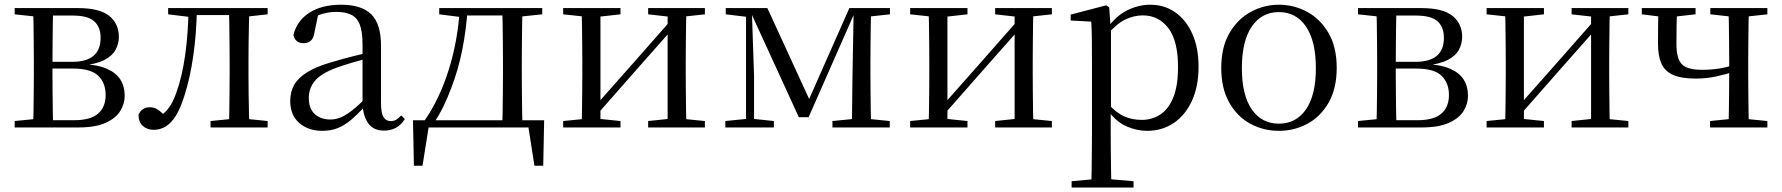

<svg xmlns="http://www.w3.org/2000/svg" viewBox="-20 -551 7704 830"><path d="M43.5 0V-27.8L152.7 -38.6L166.2 -31.3H300.6Q370.8 -31.3 403.7 -59.7Q436.7 -88.1 436.7 -140.4Q436.7 -192.3 404.8 -223.4Q373 -254.6 294.6 -254.6H166.2V-283.7H292Q414.9 -283.7 414.9 -387.5Q414.9 -434.3 387.2 -459Q359.4 -483.7 295 -483.7H166.2L152.7 -477.4L43.5 -489.1V-516H317.6Q410.5 -516 452.2 -482.3Q493.8 -448.6 493.8 -391.7Q493.8 -362.3 479.7 -335.8Q465.5 -309.3 430.1 -291.2Q394.7 -273.1 330.5 -267.5L333.1 -274.5Q400.6 -271.7 441.4 -254Q482.1 -236.3 500.6 -206.6Q519 -177 519 -136.9Q519 -101.9 499.6 -70.8Q480.2 -39.6 436.2 -19.8Q392.2 0 317.6 0ZM123.1 0Q124.3 -24.4 124.8 -65.3Q125.3 -106.3 125.8 -150.3Q126.3 -194.3 126.3 -228.5V-288.3Q126.3 -321.7 125.8 -365.7Q125.3 -409.7 124.8 -450.7Q124.3 -491.8 123.1 -516H209.8Q208.8 -491.8 208.3 -450.2Q207.8 -408.7 207.3 -361.2Q206.8 -313.7 206.8 -272V-228.5Q206.8 -194.3 207.3 -150.3Q207.8 -106.3 208.3 -65.3Q208.8 -24.4 209.8 0Z M644.7 10.2Q615.6 10.2 597.1 -7Q578.7 -24.2 578.7 -54.8Q585.7 -71.3 598.1 -79.3Q610.4 -87.4 628.3 -87.4Q646.3 -87.4 662.3 -77Q678.4 -66.6 696.6 -45.9V-35.9H668V-46.1Q693.7 -62.7 710.5 -85.7Q727.2 -108.6 741.9 -149.1Q767.7 -221.4 780.6 -313.7Q793.5 -406.1 795.3 -516H831.4Q829.2 -403.6 815.3 -308Q801.4 -212.4 777.6 -138.5Q761 -84.3 740.6 -51.4Q720.2 -18.6 696.2 -4.2Q672.3 10.2 644.7 10.2ZM706.8 -489.1V-516H810V-477.4H802.8ZM811.8 -486V-516H1002.9V-486ZM890.2 0V-27.8L998.9 -38.6H1031.3L1137 -27.8V0ZM969.7 0Q970.7 -24.4 971.2 -65.3Q971.7 -106.3 972.2 -150.3Q972.7 -194.3 972.7 -228.5V-288.3Q972.7 -321.7 972.2 -365.7Q971.7 -409.7 971.2 -450.7Q970.7 -491.8 969.7 -516H1058.2Q1057.2 -491.8 1056.2 -450.7Q1055.2 -409.7 1054.7 -365.7Q1054.2 -321.7 1054.2 -288.3V-228.5Q1054.2 -194.3 1054.7 -150.3Q1055.2 -106.3 1056.2 -65.3Q1057.2 -24.4 1058.2 0ZM1013.5 -477.4V-516H1137V-489.1L1031.3 -477.4Z M1372.7 14.6Q1313.5 14.6 1274.1 -19.1Q1234.6 -52.8 1234.6 -115.1Q1234.6 -153.9 1251.8 -184.3Q1268.9 -214.6 1308.4 -239Q1347.9 -263.5 1413.9 -282.3Q1455.8 -294.9 1501.8 -306.7Q1547.8 -318.5 1587.8 -327.7V-303.3Q1547.8 -293.3 1506.7 -281.5Q1465.6 -269.7 1431.6 -257Q1368.3 -233.6 1341.6 -201.7Q1314.9 -169.7 1314.9 -128.2Q1314.9 -81.6 1340.5 -58Q1366.2 -34.4 1408.1 -34.4Q1430.6 -34.4 1452.6 -43.3Q1474.6 -52.2 1502.7 -74.2Q1530.7 -96.3 1568.8 -134.4L1577.5 -87.1H1553.9Q1522.7 -53.7 1495.5 -31.1Q1468.2 -8.4 1439.1 3.1Q1410 14.6 1372.7 14.6ZM1639.8 13.6Q1595.1 13.6 1572.8 -16.6Q1550.5 -46.7 1547.2 -99.7V-103.3V-359Q1547.2 -415 1535.1 -445.3Q1522.9 -475.6 1497.7 -487.6Q1472.6 -499.6 1433 -499.6Q1404.3 -499.6 1375.1 -491.4Q1345.9 -483.2 1312.7 -464.7L1356.2 -491.9L1339.8 -412.7Q1336.2 -386 1323.7 -375.2Q1311.1 -364.3 1292.4 -364.3Q1256.2 -364.3 1248.5 -399.7Q1263.4 -461 1317.1 -495.8Q1370.8 -530.6 1455.2 -530.6Q1542.5 -530.6 1584.8 -489.2Q1627 -447.8 1627 -354.6V-107.7Q1627 -60.8 1638.1 -44.2Q1649.1 -27.5 1669.4 -27.5Q1682 -27.5 1692 -33.2Q1702 -38.8 1714.4 -52.1L1730.1 -36.7Q1714.2 -10.7 1691.6 1.4Q1669 13.6 1639.8 13.6Z M2286.9 0H1811.9L1836.2 -21.1L1806.5 165.4H1769.3L1765.3 -31.1H2332.3L2328.3 165.4H2290.3L2261.2 -21.5ZM2151.1 0Q2152.3 -24.4 2152.8 -65.3Q2153.3 -106.3 2153.8 -150.3Q2154.3 -194.3 2154.3 -228.5V-288.3Q2154.3 -321.7 2153.8 -365.7Q2153.3 -409.7 2152.8 -450.7Q2152.3 -491.8 2151.1 -516H2238.7Q2237.7 -491.8 2237.2 -450.7Q2236.7 -409.7 2236.2 -365.7Q2235.7 -321.7 2235.7 -288.3V-228.5Q2235.7 -194.3 2236.2 -150.3Q2236.7 -106.3 2237.2 -65.3Q2237.7 -24.4 2238.7 0ZM1878.7 -489.1V-516H1980.7V-477.4H1971.6ZM2196.1 -477.4V-516H2324.1V-489.1L2212.5 -477.4ZM1815.8 -30.4Q1880.2 -123.1 1919.8 -249.2Q1959.4 -375.4 1967.8 -516H2001.6Q1996 -425.3 1978.6 -337.1Q1961.2 -248.8 1930.2 -169.3Q1915.3 -128.8 1896.7 -90.6Q1878.1 -52.5 1855.1 -19.1V-6.8ZM1980.7 -484.1V-516H2197.9V-484.1Z M2414.5 0V-27.8L2522.7 -38.6H2557.3L2662.3 -27.8V0ZM2781.9 0V-27.8L2884.6 -38.6H2919L3027.2 -27.8V0ZM2494.1 0Q2495.3 -24.4 2495.8 -65.3Q2496.3 -106.3 2496.8 -150.3Q2497.3 -194.3 2497.3 -228.5V-288.3Q2497.3 -321.7 2496.8 -365.7Q2496.3 -409.7 2495.8 -450.7Q2495.3 -491.8 2494.1 -516H2575.7V0ZM2553.1 -46.9 2517.9 -65.8H2529.3L2706.2 -265.6L2887 -470.9L2920.7 -451H2909.4L2731.1 -249.4ZM2866.1 0V-516H2947.4Q2946.4 -491.8 2945.9 -450.7Q2945.4 -409.7 2944.9 -365.7Q2944.4 -321.7 2944.4 -288.3V-228.5Q2944.4 -194.3 2944.9 -150.3Q2945.4 -106.3 2945.9 -65.3Q2946.4 -24.4 2947.4 0ZM2414.5 -489.1V-516H2662.3V-489.1L2558.1 -477.4H2523.7ZM2781.9 -489.1V-516H3027.2V-489.1L2919.8 -477.4H2885.4Z M3433.3 -44.4 3224.3 -500.2H3218.6V-516H3297.3L3487.9 -101.4H3468.3L3651.7 -516H3683.3V-500.6H3676.5L3475.6 -44.4ZM3662.6 0 3665.2 -221.5 3670.5 -516H3746Q3745 -491.8 3744.4 -450.7Q3743.8 -409.7 3743.3 -365.7Q3742.8 -321.7 3742.8 -288.3V-228.5Q3742.8 -194.3 3743.3 -150.3Q3743.8 -106.3 3744.4 -65.3Q3745 -24.4 3746 0ZM3115.5 0V-27.8L3214.2 -37.8H3230.3L3325.4 -27.8V0ZM3578.6 0V-27.8L3686.8 -38.6H3719L3826.4 -27.8V0ZM3117.3 -489.1V-516H3227.1V-477.4H3215.3ZM3205 0V-516H3229.8L3239.7 -222.7V0ZM3700.5 -477.4V-516H3827.2V-489.1L3719.8 -477.4Z M3914.5 0V-27.8L4022.7 -38.6H4057.3L4162.3 -27.8V0ZM4281.9 0V-27.8L4384.6 -38.6H4419L4527.2 -27.8V0ZM3994.1 0Q3995.3 -24.4 3995.8 -65.3Q3996.3 -106.3 3996.8 -150.3Q3997.3 -194.3 3997.3 -228.5V-288.3Q3997.3 -321.7 3996.8 -365.7Q3996.3 -409.7 3995.8 -450.7Q3995.3 -491.8 3994.1 -516H4075.7V0ZM4053.1 -46.9 4017.9 -65.8H4029.3L4206.2 -265.6L4387 -470.9L4420.7 -451H4409.4L4231.1 -249.4ZM4366.1 0V-516H4447.4Q4446.4 -491.8 4445.9 -450.7Q4445.4 -409.7 4444.9 -365.7Q4444.4 -321.7 4444.4 -288.3V-228.5Q4444.4 -194.3 4444.9 -150.3Q4445.4 -106.3 4445.9 -65.3Q4446.4 -24.4 4447.4 0ZM3914.5 -489.1V-516H4162.3V-489.1L4058.1 -477.4H4023.7ZM4281.9 -489.1V-516H4527.2V-489.1L4419.8 -477.4H4385.4Z M4612.5 259.8V232.4L4723.7 222.2H4761.5L4880.2 232.4V259.8ZM4697.5 259.8Q4698.5 225.6 4699 185.1Q4699.5 144.5 4700 103.1Q4700.5 61.7 4700.5 26.7V-286.8Q4700.5 -338.2 4700 -379.5Q4699.5 -420.7 4697.5 -457.5L4608.5 -462.4V-487.9L4761.9 -528L4774.9 -519.6L4780.9 -435.3L4782.7 -430.1V-78.7L4781.5 -68.7V26.5Q4781.5 60.7 4782 102.2Q4782.5 143.7 4783 184.7Q4783.5 225.6 4784.5 259.8ZM4938.6 14.6Q4894.1 14.6 4849.2 -5.1Q4804.3 -24.9 4766.2 -77.1H4753.4L4767.3 -105.1Q4804.5 -63.7 4839.4 -48.2Q4874.2 -32.7 4915.5 -32.7Q4959.2 -32.7 4994.6 -55.1Q5030.1 -77.6 5051.3 -128.1Q5072.5 -178.6 5072.5 -260.8Q5072.5 -374.9 5030.5 -429.7Q4988.4 -484.5 4919.9 -484.5Q4882.4 -484.5 4845 -466.8Q4807.5 -449.1 4763.2 -398.2L4752.6 -425H4763.5Q4802.9 -481.5 4852.2 -506.1Q4901.6 -530.6 4952.3 -530.6Q5013.5 -530.6 5060.2 -498Q5107 -465.4 5134.1 -405.4Q5161.2 -345.3 5161.2 -262.6Q5161.2 -177.1 5132.5 -114.8Q5103.7 -52.4 5053.4 -18.9Q5003.2 14.6 4938.6 14.6Z M5508.5 14.6Q5442.2 14.6 5385.4 -15.9Q5328.6 -46.5 5294 -107.4Q5259.4 -168.3 5259.4 -257.8Q5259.4 -347.6 5295.1 -408.5Q5330.7 -469.3 5387.7 -500Q5444.7 -530.6 5508.5 -530.6Q5573.2 -530.6 5630.2 -500.1Q5687.2 -469.5 5722.9 -408.7Q5758.5 -347.8 5758.5 -257.8Q5758.5 -168 5723.4 -107.2Q5688.3 -46.3 5631.5 -15.8Q5574.7 14.6 5508.5 14.6ZM5508.5 -16.4Q5583 -16.4 5625.7 -78.2Q5668.4 -140.1 5668.4 -256.6Q5668.4 -373.4 5625.7 -436.1Q5583 -498.8 5508.5 -498.8Q5434.1 -498.8 5391.3 -436.1Q5348.5 -373.4 5348.5 -256.6Q5348.5 -140.1 5391.3 -78.2Q5434.1 -16.4 5508.5 -16.4Z M5850.5 0V-27.8L5959.7 -38.6L5973.2 -31.3H6107.6Q6177.8 -31.3 6210.7 -59.7Q6243.7 -88.1 6243.7 -140.4Q6243.7 -192.3 6211.8 -223.4Q6180 -254.6 6101.6 -254.6H5973.2V-283.7H6099Q6221.9 -283.7 6221.9 -387.5Q6221.9 -434.3 6194.2 -459Q6166.4 -483.7 6102 -483.7H5973.2L5959.7 -477.4L5850.5 -489.1V-516H6124.6Q6217.5 -516 6259.2 -482.3Q6300.8 -448.6 6300.8 -391.7Q6300.8 -362.3 6286.7 -335.8Q6272.5 -309.3 6237.1 -291.2Q6201.7 -273.1 6137.5 -267.5L6140.1 -274.5Q6207.6 -271.7 6248.4 -254Q6289.1 -236.3 6307.6 -206.6Q6326 -177 6326 -136.9Q6326 -101.9 6306.6 -70.8Q6287.2 -39.6 6243.2 -19.8Q6199.2 0 6124.6 0ZM5930.1 0Q5931.3 -24.4 5931.8 -65.3Q5932.3 -106.3 5932.8 -150.3Q5933.3 -194.3 5933.3 -228.5V-288.3Q5933.3 -321.7 5932.8 -365.7Q5932.3 -409.7 5931.8 -450.7Q5931.3 -491.8 5930.1 -516H6016.8Q6015.8 -491.8 6015.3 -450.2Q6014.8 -408.7 6014.3 -361.2Q6013.8 -313.7 6013.8 -272V-228.5Q6013.8 -194.3 6014.3 -150.3Q6014.8 -106.3 6015.3 -65.3Q6015.8 -24.4 6016.8 0Z M6406.5 0V-27.8L6514.7 -38.6H6549.3L6654.3 -27.8V0ZM6773.9 0V-27.8L6876.6 -38.6H6911L7019.2 -27.8V0ZM6486.1 0Q6487.3 -24.4 6487.8 -65.3Q6488.3 -106.3 6488.8 -150.3Q6489.3 -194.3 6489.3 -228.5V-288.3Q6489.3 -321.7 6488.8 -365.7Q6488.3 -409.7 6487.8 -450.7Q6487.3 -491.8 6486.1 -516H6567.7V0ZM6545.1 -46.9 6509.9 -65.8H6521.3L6698.2 -265.6L6879 -470.9L6912.7 -451H6901.4L6723.1 -249.4ZM6858.1 0V-516H6939.4Q6938.4 -491.8 6937.9 -450.7Q6937.4 -409.7 6936.9 -365.7Q6936.4 -321.7 6936.4 -288.3V-228.5Q6936.4 -194.3 6936.9 -150.3Q6937.4 -106.3 6937.9 -65.3Q6938.4 -24.4 6939.4 0ZM6406.5 -489.1V-516H6654.3V-489.1L6550.1 -477.4H6515.7ZM6773.9 -489.1V-516H7019.2V-489.1L6911.8 -477.4H6877.4Z M7310.9 -211.3Q7248.2 -211.3 7212.3 -227.3Q7176.4 -243.3 7161.9 -276.7Q7147.4 -310.1 7147.4 -361.7Q7147.4 -404.6 7147.8 -442Q7148.2 -479.5 7149.2 -516H7230.1Q7228.3 -477 7227.7 -441Q7227.1 -404.9 7227.1 -360.4Q7227.1 -297.4 7250.5 -273.3Q7273.9 -249.2 7337.2 -249.2Q7377.1 -249.2 7411.6 -254.7Q7446 -260.3 7488.5 -273.5V-245.1Q7442.5 -229.9 7399.5 -220.6Q7356.4 -211.3 7310.9 -211.3ZM7452.2 0Q7453.2 -24.4 7453.7 -65.3Q7454.2 -106.3 7454.7 -152Q7455.2 -197.7 7455.2 -234.5V-288.3Q7455.2 -321.7 7454.7 -365.7Q7454.2 -409.7 7453.7 -450.7Q7453.2 -491.8 7452.2 -516H7540.4Q7539.4 -491.8 7538.9 -450.7Q7538.4 -409.7 7537.9 -365.7Q7537.4 -321.7 7537.4 -288.3V-228.5Q7537.4 -194.3 7537.9 -150.3Q7538.4 -106.3 7538.9 -65.3Q7539.4 -24.4 7540.4 0ZM7077.4 -489.1V-516H7309.7V-489.1L7204.3 -477.4H7171.1ZM7372.4 0V-27.8L7478.8 -38.6H7511L7620.2 -27.8V0ZM7373.5 -489.1V-516H7620.2V-489.1L7512.8 -477.4H7480.6Z"/></svg>

Font: Noto Serif HK
Style: Regular
Weight: 200
Designer: Ryoko NISHIZUKA 西塚涼子 (kana & ideographs); Frank Grießhammer (Latin, Greek & Cyrillic); Wenlong ZHANG 张文龙 (bopomofo); San
Foundry: Adobe
Version: Version 2.001;hotconv 1.1.0;makeotfexe 2.6.0